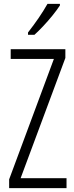

<svg xmlns="http://www.w3.org/2000/svg" viewBox="-20 -967 382 987"><path d="M322 0H27V-45L257 -664H35V-714H316V-669L86 -51H322ZM288 -939Q273 -916 250 -887.5Q227 -859 202 -832.5Q177 -806 157 -788H124V-800Q155 -840 179 -875Q203 -910 224 -947H288Z"/></svg>

Font: Noto Sans Malayalam ExtraCondensed Light
Style: Regular
Weight: 300
Width: 2
Designer: Jelle Bosma - Monotype Design Team
Foundry: Monotype Imaging Inc.
Version: Version 2.104; ttfautohint (v1.8.4.7-5d5b)